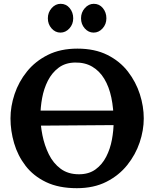

<svg xmlns="http://www.w3.org/2000/svg" viewBox="-20 -971 809 1007"><path d="M186 -312V-391H591V-315ZM383 16Q288 16 221.5 -16Q155 -48 114 -101.5Q73 -155 54 -220Q35 -285 35 -350Q35 -413 56.5 -477.5Q78 -542 121.5 -596Q165 -650 231 -683Q297 -716 386 -716Q477 -716 543 -683Q609 -650 651 -595.5Q693 -541 713.5 -477Q734 -413 734 -350Q734 -288 712.5 -224Q691 -160 647.5 -105.5Q604 -51 538 -17.5Q472 16 383 16ZM394 -57Q446 -57 481 -82.5Q516 -108 537 -149Q558 -190 567 -238.5Q576 -287 576 -333Q576 -402 564 -459Q552 -516 527 -557.5Q502 -599 463.5 -621.5Q425 -644 373 -643Q322 -642 287 -615.5Q252 -589 231 -547.5Q210 -506 201 -457Q192 -408 192 -362Q192 -315 202.5 -262Q213 -209 236 -162Q259 -115 298 -86Q337 -57 394 -57ZM471 -800Q444 -800 424.5 -822Q405 -844 405 -875Q405 -906 425 -928.5Q445 -951 472 -951Q501 -951 519.5 -928.5Q538 -906 538 -875Q538 -844 518 -822Q498 -800 471 -800ZM297 -800Q270 -800 250.5 -822Q231 -844 231 -875Q231 -906 251 -928.5Q271 -951 298 -951Q327 -951 345.5 -928.5Q364 -906 364 -875Q364 -844 344 -822Q324 -800 297 -800Z"/></svg>

Font: Lora
Style: Weight 700
Weight: 700
Designer: Olga Karpushina, Alexei Vanyashin (Cyrillic)
Foundry: Cyreal
Version: Version 3.001